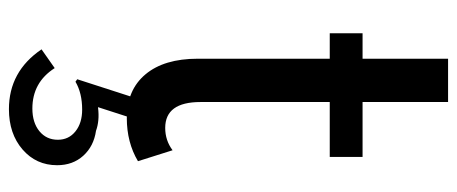

<svg xmlns="http://www.w3.org/2000/svg" viewBox="-317 -427 1024 430"><g transform="rotate(90 195.0 -212.0)"><path d="M244.5 16Q299 16 341 -9L316.5 -86.5Q294.5 -70 266.5 -70Q208.5 -70 208.5 -149V-438.5H331.5V-512H208.5V-703.5H111.5V-512H54.5V-438.5H111.5V-143Q111.5 -67.5 146.5 -25.8Q181.5 16 244.5 16ZM224.5 280Q279.5 280 314.8 249.5Q350 219 350 172Q350 137 328.8 113.5Q307.5 90 273 85Q262 81 249.2 79.8Q236.5 78.5 220 80.5L246 0H198.5L157.5 127L163 131Q188.5 116 225.5 116Q255.5 116 274.2 131Q293 146 293 170.5Q293 196 273.8 211.8Q254.5 227.5 223 227.5Q164.5 227.5 132.5 177.5L90.5 207Q140 280 224.5 280Z"/></g></svg>

Font: Spartan Medium
Style: Regular
Weight: 500
Designer: Matt Bailey, Mirko Velimirovic
Foundry: Matt Bailey
Version: Version 1.003; ttfautohint (v1.8.3)